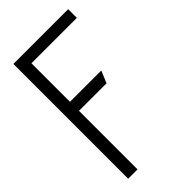

<svg xmlns="http://www.w3.org/2000/svg" viewBox="-219 -764 828 828"><g transform="rotate(-45 195.5 -350.0)"><path d="M375 -700H41V0H98V-357H266L289 -412H98V-647H375Z"/></g></svg>

Font: Advent Pro
Style: Regular
Weight: 400
Designer: VivaRado, Andreas Kalpakidis
Foundry: VivaRado, Andreas Kalpakidis
Version: Version 3.000